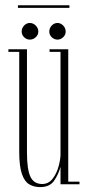

<svg xmlns="http://www.w3.org/2000/svg" viewBox="-20 -714 340 744"><path d="M135.5 11Q111.5 11 93.2 0.2Q75 -10.5 64.8 -40.2Q54.5 -70 54.5 -126.5V-513H12.5V-523H84.5V-123.5Q84.5 -57 98 -29Q111.5 -1 143.5 -1Q168.5 -1 184.2 -21.8Q200 -42.5 207.2 -69.8Q214.5 -97 214.5 -115.5V-513H172V-523H244.5V-10H288V0H214.5V-67.5Q206.5 -38 189.5 -13.5Q172.5 11 135.5 11ZM203 -560.5Q190 -560.5 180.5 -569.8Q171 -579 171 -591.5Q171 -605 180.5 -615Q190 -625 203 -625Q215 -625 224.8 -615Q234.5 -605 234.5 -591.5Q234.5 -579 224.8 -569.8Q215 -560.5 203 -560.5ZM95.5 -560.5Q83 -560.5 73.5 -569.8Q64 -579 64 -591.5Q64 -605 73.5 -615Q83 -625 95.5 -625Q108.5 -625 118.5 -615Q128.5 -605 128.5 -591.5Q128.5 -579 118.5 -569.8Q108.5 -560.5 95.5 -560.5ZM49.5 -683.5V-693.5H249V-683.5Z"/></svg>

Font: Imbue 100pt Thin
Style: Regular
Weight: 100
Designer: Tyler Finck
Foundry: Etcetera Type Company
Version: Version 1.102; ttfautohint (v1.8.3)